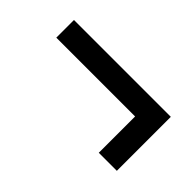

<svg xmlns="http://www.w3.org/2000/svg" viewBox="-34 -556 684 684"><g transform="rotate(45 308.0 -214.0)"><path d="M458 -78V-261H61V-350H549V-78Z"/></g></svg>

Font: IBM Plex Arabic Medium
Style: Regular
Weight: 500
Designer: Mike Abbink, Paul van der Laan, Pieter van Rosmalen, Wael Morcos, Khajak Apelian
Foundry: Bold Monday
Version: Version 1.0